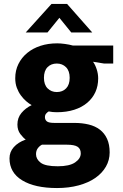

<svg xmlns="http://www.w3.org/2000/svg" viewBox="-20 -710 622 970"><path d="M57 -315Q57 -354 73 -386.5Q89 -419 117.5 -442.5Q146 -466 184.5 -478.5Q223 -491 269 -491Q286 -491 308 -488Q330 -485 348 -480H552V-389H506L450 -398Q461 -383 468.5 -360Q476 -337 476 -314Q476 -276 462 -245Q448 -214 421 -191Q394 -168 355 -155.5Q316 -143 267 -143Q256 -143 246 -144Q236 -145 226 -147Q219 -143 213 -136Q207 -129 207 -118Q207 -105 216.5 -97Q226 -89 255 -89H356Q395 -89 428 -81Q461 -73 484.5 -55Q508 -37 521 -8.5Q534 20 534 60Q534 99 515 132Q496 165 461.5 189Q427 213 377.5 226.5Q328 240 268 240Q156 240 92 201Q28 162 28 90Q28 58 49.5 33.5Q71 9 110 -5Q98 -13 83 -32.5Q68 -52 68 -81Q68 -115 88.5 -139.5Q109 -164 140 -179Q127 -186 112.5 -198.5Q98 -211 85.5 -228Q73 -245 65 -266.5Q57 -288 57 -315ZM192 21Q180 27 171 39Q162 51 162 69Q162 94 185.5 112Q209 130 272 130Q331 130 359.5 110.5Q388 91 388 65Q388 42 372 31.5Q356 21 318 21ZM332 -317Q332 -352 313.5 -370.5Q295 -389 267 -389Q238 -389 220 -370.5Q202 -352 202 -317Q202 -282 220.5 -263.5Q239 -245 267 -245Q296 -245 314 -263.5Q332 -282 332 -317ZM446 -546H340L280 -620L220 -546H110L240 -690H319Z"/></svg>

Font: Mukta Vaani ExtraBold
Style: Regular
Weight: 800
Designer: Noopur Datye, Girish Dalvi, Yashodeep Gholap, Pallavi Karambelkar
Foundry: Ek Type
Version: Version 2.538;PS 1.000;hotconv 16.6.51;makeotf.lib2.5.65220;